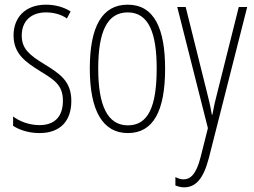

<svg xmlns="http://www.w3.org/2000/svg" viewBox="-20 -559 1086 821"><path d="M285 -127C285 -213 235 -244 169 -285C105 -324 73 -351 73 -407C73 -471 115 -506 177 -506C209 -506 243 -497 266 -480L282 -510C254 -528 217 -539 177 -539C85 -539 38 -481 38 -408C38 -329 88 -294 156 -252C215 -216 249 -193 249 -128C249 -62 215 -24 149 -24C106 -24 65 -39 36 -61V-21C60 -5 100 10 149 10C239 10 285 -43 285 -127Z M686 -265C686 -436 640 -539 526 -539C416 -539 364 -444 364 -266C364 -84 420 10 527 10C634 10 686 -82 686 -265ZM400 -266C400 -421 437 -506 526 -506C617 -506 650 -416 650 -266C650 -100 612 -23 527 -23C440 -23 400 -107 400 -266Z M738 -529 869 -11 838 112C819 188 793 208 765 208C754 208 740 204 730 198V234C743 239 754 242 767 242C815 242 849 209 873 117L1037 -529H1001L908 -158C901 -131 895 -107 888 -68H886C882 -87 882 -97 867 -156L774 -529Z"/></svg>

Font: Noto Sans Bengali ExtraCondensed ExtraLight
Style: Regular
Weight: 200
Width: 2
Designer: Joana Ranito - Universal Thirst; Jelle Bosma - Monotype Design Team
Foundry: Universal Thirst ehf.
Version: Version 3.000